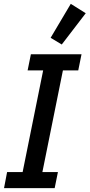

<svg xmlns="http://www.w3.org/2000/svg" viewBox="-20 -981 467 1001"><path d="M1 0 17 -84H98L205 -614H124L141 -698H405L388 -614H308L201 -84H282L265 0ZM302 -749 244 -784 349 -961 427 -912Z"/></svg>

Font: IBM Plex Sans Cond Medm
Style: Italic
Weight: 500
Width: 3
Italic angle: -11°
Designer: Mike Abbink, Paul van der Laan, Pieter van Rosmalen
Foundry: Bold Monday
Version: Version 1.3